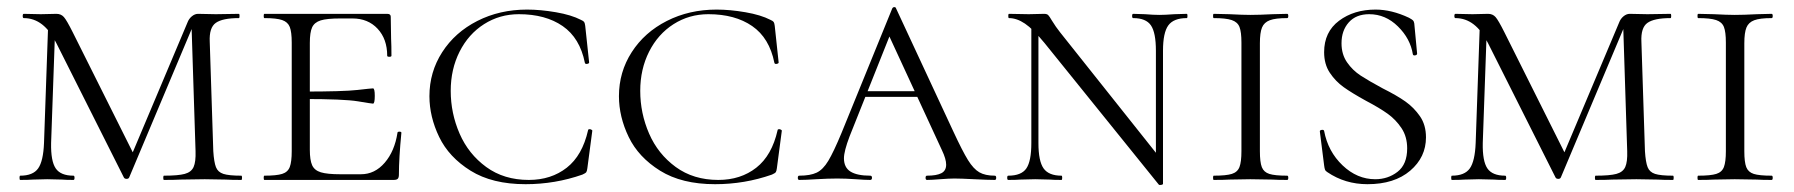

<svg xmlns="http://www.w3.org/2000/svg" viewBox="-20 -507 5054 541"><path d="M116 -446 136 -443 124 -104Q123 -53 137 -32.5Q151 -12 187 -12Q190 -12 190 -6Q190 0 187 0Q166 0 155 -1L113 -2L73 -1Q60 0 37 0Q35 0 35 -6Q35 -12 37 -12Q73 -12 87.5 -32.5Q102 -53 104 -104ZM660 0Q632 0 616 -1L557 -2L489 -1Q472 0 442 0Q440 0 440 -6Q440 -12 442 -12Q482 -12 500.5 -17Q519 -22 525.5 -36.5Q532 -51 531 -81L519 -456H533L344 -7Q342 -3 337 -3Q331 -3 329 -7L139 -385Q104 -456 47 -456Q44 -456 44 -462Q44 -468 47 -468L95 -467L139 -468Q152 -468 160 -459Q168 -450 185 -416L359 -68L336 -35L508 -443Q512 -454 520.5 -461Q529 -468 538 -468L588 -467L653 -468Q655 -468 655 -462Q655 -456 653 -456Q607 -456 588 -442.5Q569 -429 571 -389L581 -81Q583 -50 588.5 -36Q594 -22 609.5 -17Q625 -12 660 -12Q662 -12 662 -6Q662 0 660 0Z M725 -12Q759 -12 775 -17Q791 -22 796.5 -36.5Q802 -51 802 -81V-387Q802 -417 796.5 -431Q791 -445 775 -450.5Q759 -456 725 -456Q723 -456 723 -462Q723 -468 725 -468H1071Q1081 -468 1081 -460L1082 -398Q1083 -379 1083 -350Q1083 -347 1077 -347Q1071 -347 1071 -350Q1071 -397 1044 -426Q1017 -455 973 -455H939Q901 -455 883.5 -449.5Q866 -444 859.5 -430Q853 -416 853 -386V-85Q853 -56 859.5 -41.5Q866 -27 884 -21.5Q902 -16 939 -16H997Q1036 -16 1064 -48.5Q1092 -81 1100 -133Q1100 -136 1105.5 -136Q1111 -136 1111 -133Q1104 -61 1104 -15Q1104 -7 1101 -3.5Q1098 0 1089 0H725Q723 0 723 -6Q723 -12 725 -12ZM833 -228V-249Q948 -249 987 -253.5Q1026 -258 1031 -258Q1036 -258 1036 -237Q1036 -215 1031 -215Q1027 -215 988.5 -221.5Q950 -228 833 -228Z M1617 -451Q1624 -448 1626 -445Q1628 -442 1629 -434L1640 -331Q1640 -328 1634.5 -327Q1629 -326 1628 -330Q1614 -400 1565.5 -433.5Q1517 -467 1442 -467Q1388 -467 1344 -439Q1300 -411 1275 -361.5Q1250 -312 1250 -251Q1250 -188 1275 -130.5Q1300 -73 1350 -36.5Q1400 0 1470 0Q1533 0 1577 -34.5Q1621 -69 1637 -140Q1637 -143 1642 -143Q1644 -143 1646.5 -141.5Q1649 -140 1649 -139L1635 -33Q1634 -25 1632 -22Q1630 -19 1621 -15Q1544 12 1461 12Q1367 12 1306 -26Q1245 -64 1217.5 -121Q1190 -178 1190 -236Q1190 -304 1226 -360Q1262 -416 1325 -448Q1388 -480 1465 -480Q1503 -480 1546.5 -472.5Q1590 -465 1617 -451Z M2151 -451Q2158 -448 2160 -445Q2162 -442 2163 -434L2174 -331Q2174 -328 2168.5 -327Q2163 -326 2162 -330Q2148 -400 2099.5 -433.5Q2051 -467 1976 -467Q1922 -467 1878 -439Q1834 -411 1809 -361.5Q1784 -312 1784 -251Q1784 -188 1809 -130.5Q1834 -73 1884 -36.5Q1934 0 2004 0Q2067 0 2111 -34.5Q2155 -69 2171 -140Q2171 -143 2176 -143Q2178 -143 2180.5 -141.5Q2183 -140 2183 -139L2169 -33Q2168 -25 2166 -22Q2164 -19 2155 -15Q2078 12 1995 12Q1901 12 1840 -26Q1779 -64 1751.5 -121Q1724 -178 1724 -236Q1724 -304 1760 -360Q1796 -416 1859 -448Q1922 -480 1999 -480Q2037 -480 2080.5 -472.5Q2124 -465 2151 -451Z M2418 -250H2600L2607 -234H2402ZM2783 0Q2765 0 2725 -2Q2687 -4 2669 -4Q2655 -4 2629 -2Q2605 0 2592 0Q2588 0 2588 -6Q2588 -12 2592 -12Q2619 -12 2632.5 -19Q2646 -26 2646 -43Q2646 -59 2634 -84L2476 -426L2498 -434L2374 -123Q2358 -81 2358 -61Q2358 -35 2376.5 -23.5Q2395 -12 2432 -12Q2437 -12 2437 -6Q2437 0 2432 0Q2417 0 2391 -2Q2363 -4 2339 -4Q2314 -4 2280 -2Q2250 0 2232 0Q2228 0 2228 -6Q2228 -12 2232 -12Q2263 -12 2281 -20.5Q2299 -29 2314 -54Q2329 -79 2351 -132L2494 -483Q2496 -487 2500 -487Q2504 -487 2505 -483L2666 -137Q2692 -81 2707.5 -56Q2723 -31 2739.5 -21.5Q2756 -12 2783 -12Q2787 -12 2787 -6Q2787 0 2783 0Z M2886 -446 2906 -443V-104Q2906 -53 2920.5 -32.5Q2935 -12 2971 -12Q2973 -12 2973 -6Q2973 0 2971 0Q2949 0 2938 -1L2897 -2L2855 -1Q2843 0 2821 0Q2818 0 2818 -6Q2818 -12 2821 -12Q2858 -12 2872 -32.5Q2886 -53 2886 -104ZM3245 13 2923 -386Q2891 -425 2868 -440.5Q2845 -456 2823 -456Q2821 -456 2821 -462Q2821 -468 2823 -468L2879 -467L2922 -468Q2930 -468 2933.5 -464.5Q2937 -461 2944 -449Q2955 -431 2967 -416L3247 -64L3257 11Q3257 13 3252 14Q3247 15 3245 13ZM3257 11 3237 -20V-364Q3237 -415 3223 -435.5Q3209 -456 3173 -456Q3170 -456 3170 -462Q3170 -468 3173 -468L3206 -467Q3230 -465 3247 -465Q3263 -465 3289 -467L3324 -468Q3326 -468 3326 -462Q3326 -456 3324 -456Q3287 -456 3272 -435.5Q3257 -415 3257 -364Z M3607 -12Q3610 -12 3610 -6Q3610 0 3607 0Q3580 0 3565 -1L3503 -2L3444 -1Q3428 0 3400 0Q3398 0 3398 -6Q3398 -12 3400 -12Q3435 -12 3451 -17Q3467 -22 3472.5 -36.5Q3478 -51 3478 -81V-387Q3478 -417 3472.5 -431Q3467 -445 3450.5 -450.5Q3434 -456 3400 -456Q3398 -456 3398 -462Q3398 -468 3400 -468L3444 -467Q3482 -465 3503 -465Q3528 -465 3566 -467L3607 -468Q3610 -468 3610 -462Q3610 -456 3607 -456Q3574 -456 3558 -450Q3542 -444 3536 -429.5Q3530 -415 3530 -385V-81Q3530 -50 3535.5 -36Q3541 -22 3556.5 -17Q3572 -12 3607 -12Z M3876 -258Q3916 -238 3940 -221Q3964 -204 3981 -179.5Q3998 -155 3998 -120Q3998 -64 3953.5 -26Q3909 12 3833 12Q3770 12 3720 -22Q3715 -25 3713.5 -29Q3712 -33 3711 -41L3699 -136Q3698 -140 3704 -141Q3710 -142 3711 -138Q3722 -80 3763 -41Q3804 -2 3855 -2Q3891 -2 3918 -23Q3945 -44 3945 -89Q3945 -122 3929 -146Q3913 -170 3890 -186.5Q3867 -203 3829 -223Q3789 -245 3766 -261.5Q3743 -278 3727 -302Q3711 -326 3711 -360Q3711 -417 3753 -448.5Q3795 -480 3856 -480Q3901 -480 3950 -457Q3959 -452 3961.5 -449.5Q3964 -447 3965 -441L3973 -356Q3973 -352 3967.5 -351Q3962 -350 3961 -354Q3954 -398 3919 -432.5Q3884 -467 3838 -467Q3801 -467 3780.5 -444Q3760 -421 3760 -385Q3760 -354 3775.5 -331.5Q3791 -309 3814 -294Q3837 -279 3876 -258Z M4150 -446 4170 -443 4158 -104Q4157 -53 4171 -32.5Q4185 -12 4221 -12Q4224 -12 4224 -6Q4224 0 4221 0Q4200 0 4189 -1L4147 -2L4107 -1Q4094 0 4071 0Q4069 0 4069 -6Q4069 -12 4071 -12Q4107 -12 4121.5 -32.5Q4136 -53 4138 -104ZM4694 0Q4666 0 4650 -1L4591 -2L4523 -1Q4506 0 4476 0Q4474 0 4474 -6Q4474 -12 4476 -12Q4516 -12 4534.5 -17Q4553 -22 4559.5 -36.5Q4566 -51 4565 -81L4553 -456H4567L4378 -7Q4376 -3 4371 -3Q4365 -3 4363 -7L4173 -385Q4138 -456 4081 -456Q4078 -456 4078 -462Q4078 -468 4081 -468L4129 -467L4173 -468Q4186 -468 4194 -459Q4202 -450 4219 -416L4393 -68L4370 -35L4542 -443Q4546 -454 4554.5 -461Q4563 -468 4572 -468L4622 -467L4687 -468Q4689 -468 4689 -462Q4689 -456 4687 -456Q4641 -456 4622 -442.5Q4603 -429 4605 -389L4615 -81Q4617 -50 4622.5 -36Q4628 -22 4643.5 -17Q4659 -12 4694 -12Q4696 -12 4696 -6Q4696 0 4694 0Z M4972 -12Q4975 -12 4975 -6Q4975 0 4972 0Q4945 0 4930 -1L4868 -2L4809 -1Q4793 0 4765 0Q4763 0 4763 -6Q4763 -12 4765 -12Q4800 -12 4816 -17Q4832 -22 4837.5 -36.5Q4843 -51 4843 -81V-387Q4843 -417 4837.5 -431Q4832 -445 4815.5 -450.5Q4799 -456 4765 -456Q4763 -456 4763 -462Q4763 -468 4765 -468L4809 -467Q4847 -465 4868 -465Q4893 -465 4931 -467L4972 -468Q4975 -468 4975 -462Q4975 -456 4972 -456Q4939 -456 4923 -450Q4907 -444 4901 -429.5Q4895 -415 4895 -385V-81Q4895 -50 4900.5 -36Q4906 -22 4921.5 -17Q4937 -12 4972 -12Z"/></svg>

Font: Cormorant SC Light
Style: Regular
Weight: 300
Designer: Christian Thalmann (Catharsis Fonts)
Foundry: Catharsis Fonts
Version: Version 4.000